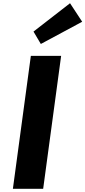

<svg xmlns="http://www.w3.org/2000/svg" viewBox="-20 -1172 530 1192"><path d="M188 -976 233.5 -899 490.2 -1037 414.8 -1152ZM359.5 -825H171.5L60 0H248Z"/></svg>

Font: Hussar Techniczny
Style: Bold 
Weight: 700
Foundry: Cannot Into Space Fonts
Version: Version 0.77